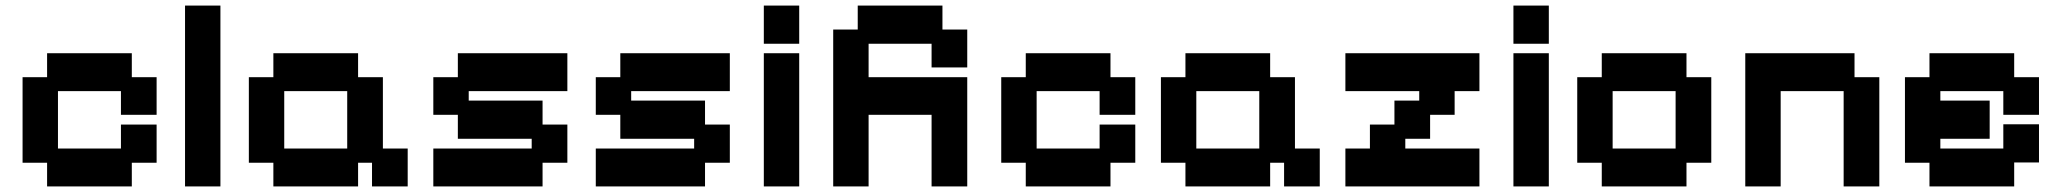

<svg xmlns="http://www.w3.org/2000/svg" viewBox="-20 -658 7398 689"><path d="M149 11V-74H61V-381H149V-467H453V-381H542V-246H414V-331H188V-125H414V-211H542V-74H453V11Z M644 11V-638H771V11Z M961 11V-74H873V-381H961V-467H1265V-381H1354V-125H1443V11H1315V-74H1265V11ZM1000 -125H1226V-331H1000Z M1535 11V-125H1888V-160H1623V-246H1535V-381H1623V-467H2016V-331H1662V-297H1927V-211H2016V-74H1927V11Z M2118 11V-125H2471V-160H2206V-246H2118V-381H2206V-467H2599V-331H2245V-297H2510V-211H2599V-74H2510V11Z M2721 11V-467H2848V11ZM2721 -501V-638H2848V-501Z M2970 11V-552H3058V-638H3362V-552H3451V-416H3323V-501H3097V-381H3451V11H3323V-246H3097V11Z M3661 11V-74H3573V-381H3661V-467H3965V-381H4054V-246H3926V-331H3700V-125H3926V-211H4054V-74H3965V11Z M4234 11V-74H4146V-381H4234V-467H4538V-381H4627V-125H4716V11H4588V-74H4538V11ZM4273 -125H4499V-331H4273Z M4808 11V-125H4896V-211H4984V-297H5073V-331H4808V-467H5289V-331H5200V-246H5112V-160H5023V-125H5289V11Z M5411 11V-467H5538V11ZM5411 -501V-638H5538V-501Z M5728 11V-74H5640V-381H5728V-467H6032V-381H6121V-74H6032V11ZM5767 -125H5993V-331H5767Z M6243 11V-467H6635V-381H6724V11H6596V-331H6370V11Z M6904 11V-74H6816V-381H6904V-467H7208V-381H7297V-246H7169V-331H6943V-297H7120V-160H6943V-125H7169V-212H7297V-75H7208V11Z"/></svg>

Font: Pixelify Sans
Style: Bold
Weight: 700
Designer: Stefie Justprince
Foundry: Typecalism Foundryline
Version: Version 1.000